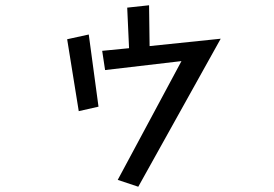

<svg xmlns="http://www.w3.org/2000/svg" viewBox="-20 -655 1040 729"><path d="M669 -423 379 -389 368 -462 470 -472 463 -626 546 -635 548 -480 818 -508 505 54 427 28ZM235 -506 317 -524 354 -250 279 -233Z"/></svg>

Font: Stick
Style: Regular
Weight: 400
Designer: Fontworks Inc.
Foundry: Fontworks Inc.
Version: Version 1.100